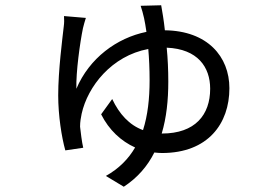

<svg xmlns="http://www.w3.org/2000/svg" viewBox="-20 -633 1040 729"><path d="M594 -126C612 -186 619 -252 619 -323C619 -367 617 -411 613 -452C731 -447 778 -378 778 -296C778 -197 721 -126 595 -126ZM514 -611C519 -597 523 -581 527 -564C530 -550 533 -533 536 -512C423 -489 319 -412 270 -296C268 -359 284 -473 295 -526C298 -538 302 -553 306 -565L223 -572C224 -560 224 -546 222 -532C217 -487 201 -366 201 -271C201 -194 214 -112 228 -62L296 -72C291 -92 286 -134 284 -152C284 -170 287 -187 290 -201C313 -305 404 -421 543 -447C546 -413 548 -373 548 -328C548 -259 541 -195 523 -139C471 -158 433 -200 406 -257L364 -199C394 -139 440 -97 493 -73C468 -30 432 7 382 35L450 76C502 42 540 -2 566 -54C576 -53 585 -52 595 -52C770 -52 851 -164 851 -298C851 -418 768 -516 606 -518C602 -557 596 -590 592 -613Z"/></svg>

Font: Noto Sans Japanese Regular
Style: Regular
Weight: 400
Designer: Ryoko NISHIZUKA (kana & ideographs); Paul D. Hunt (Latin, Greek & Cyrillic); Wenlong ZHANG (bopomofo); Sandoll Communica
Foundry: Adobe Systems Incorporated
Version: Version 1.000;PS 1;hotconv 1.0.78;makeotf.lib2.5.61930